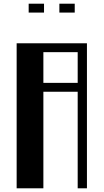

<svg xmlns="http://www.w3.org/2000/svg" viewBox="-20 -1018 560 1038"><path d="M70 -784H450V0H400V-522H214.5V0H70ZM400 -570V-736H214.5V-570ZM135 -998H218V-950H135ZM301 -998H384V-950H301Z"/></svg>

Font: Facade Sud
Style: Regular
Weight: 100
Designer: Éléonore Fines
Foundry: Velvetyne Type Foundry
Version: Version 1.001;Glyphs 3.2 (3202)